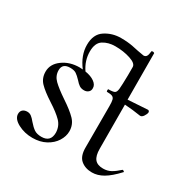

<svg xmlns="http://www.w3.org/2000/svg" viewBox="-149 -774 908 923"><g transform="rotate(30 305.0 -313.0)"><path d="M601 -73Q604 -73 608 -70Q612 -67 609 -65Q571 -24 540 -6Q509 12 478 12Q440 12 415.5 -9Q391 -30 392 -80V-306Q392 -331 389 -341.5Q386 -352 377 -356Q368 -360 348 -360Q345 -360 345 -367Q345 -374 347 -374Q373 -374 381.5 -379Q390 -384 392 -403Q394 -422 395 -479V-525Q395 -545 357 -557.5Q319 -570 273 -570Q235 -570 207 -552.5Q179 -535 179 -487Q179 -437 209 -393Q241 -388 260.5 -374Q280 -360 280 -342Q281 -328 271.5 -319.5Q262 -311 248 -311Q232 -311 221.5 -318Q211 -325 199 -339Q183 -356 171 -364Q159 -372 137 -372Q94 -372 94 -334Q94 -303 117 -280.5Q140 -258 186 -227Q236 -194 261 -168Q286 -142 286 -105Q286 -77 269 -50Q252 -23 220.5 -6Q189 11 147 11Q103 11 67 -8Q31 -27 30 -54Q30 -70 39.5 -78Q49 -86 64 -86Q77 -86 87 -78.5Q97 -71 109 -56Q127 -35 142 -25Q157 -15 182 -15Q233 -15 233 -67Q232 -103 208 -127.5Q184 -152 137 -182Q89 -213 66 -237Q43 -261 43 -297Q43 -339 82 -367.5Q121 -396 175 -396Q187 -396 193 -395Q151 -450 151 -508Q151 -567 190 -592.5Q229 -618 277 -618Q315 -618 344.5 -612Q374 -606 378 -605Q408 -599 412 -599Q422 -599 427.5 -606.5Q433 -614 435 -635Q435 -638 442 -638Q445 -638 448 -636.5Q451 -635 451 -634L452 -377Q509 -380 561 -384Q565 -384 567.5 -381Q570 -378 570 -374Q569 -364 560.5 -351.5Q552 -339 542 -340Q499 -347 453 -350L454 -106Q454 -67 468.5 -49Q483 -31 515 -31Q539 -31 558 -41.5Q577 -52 600 -73Z"/></g></svg>

Font: Cormorant Upright Medium
Style: Regular
Weight: 500
Designer: Christian Thalmann (Catharsis Fonts)
Foundry: Catharsis Fonts
Version: Version 3.302